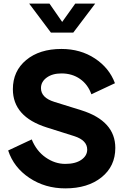

<svg xmlns="http://www.w3.org/2000/svg" viewBox="-20 -1027 686 1059"><path d="M261 -847 141 -1007H253L323 -906L395 -1007H505L384 -847ZM340 12Q229 12 142.5 -45.5Q56 -103 25 -197L155 -258Q181 -194 232 -158.5Q283 -123 340 -123Q396 -123 428.5 -145.5Q461 -168 461 -202Q461 -253 390 -276L238 -324Q51 -383 51 -535Q51 -635 124.5 -696Q198 -757 319 -757Q424 -757 503.5 -704.5Q583 -652 614 -568L484 -507Q465 -561 421.5 -591.5Q378 -622 319 -622Q269 -622 237.5 -599Q206 -576 206 -541Q206 -488 280 -465L428 -419Q616 -360 616 -211Q616 -110 540 -49Q464 12 340 12Z"/></svg>

Font: Plus Jakarta Display
Style: Bold
Weight: 700
Designer: Gumpita Rahayu
Foundry: Tokotype Studio
Version: Version 1.000;hotconv 1.0.109;makeotfexe 2.5.65596